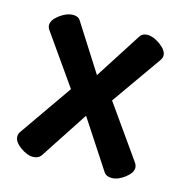

<svg xmlns="http://www.w3.org/2000/svg" viewBox="-80 -554 604 635"><g transform="rotate(15 222.0 -236.0)"><path d="M20 -44Q20 -54 27 -63L151 -241L33 -409Q26 -418 26 -427Q26 -445 49.5 -462.5Q73 -480 95 -480Q113 -480 120 -468L222 -308L324 -467Q332 -480 350 -480Q370 -480 394 -462.5Q418 -445 418 -427Q418 -419 411 -409L292 -240L417 -63Q424 -54 424 -44Q424 -27 401 -9.5Q378 8 357 8Q338 8 330 -4L222 -169L114 -4Q105 8 86 8Q67 8 43.5 -9Q20 -26 20 -44Z"/></g></svg>

Font: TerminalDosisSemiBold
Style: Bold
Weight: 600
Designer: EdgarTolentino, PabloImpallari, IginoMarini
Foundry: EdgarTolentino, PabloImpallari, IginoMarini
Version: Version 1.006